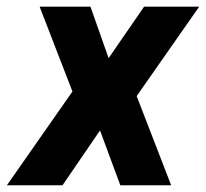

<svg xmlns="http://www.w3.org/2000/svg" viewBox="-62 -548 609 568"><path d="M205.6 -528.3 259.3 -376 364.3 -528.3H527.3L342.3 -263.7L444.3 0H293.9L233.9 -162.1L123 0H-41.5L152.3 -277.3L55.2 -528.3Z"/></svg>

Font: Roboto ExtraBold
Style: Italic
Weight: 800
Designer: Christian Robertson
Foundry: Google
Version: Version 3.009; 2024